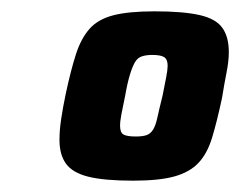

<svg xmlns="http://www.w3.org/2000/svg" viewBox="-20 -716 424 339"><path d="M215 -397Q164 -397 136 -404Q108 -411 96.5 -427Q85 -443 85 -469Q85 -486 88 -506Q91 -526 96 -550Q105 -592 114 -620Q123 -648 138 -665Q153 -682 180 -689Q207 -696 253 -696Q303 -696 332 -689.5Q361 -683 372.5 -667Q384 -651 384 -624Q384 -608 380 -588Q376 -568 372 -543Q363 -501 354.5 -473Q346 -445 330.5 -428.5Q315 -412 288 -404.5Q261 -397 215 -397ZM220 -475Q232 -475 239 -477.5Q246 -480 250.5 -487.5Q255 -495 258 -509Q261 -523 267 -547Q271 -567 273.5 -580Q276 -593 276 -600Q276 -611 270 -615Q264 -619 249 -619Q238 -619 230.5 -616.5Q223 -614 218.5 -606.5Q214 -599 209.5 -584.5Q205 -570 201 -547Q197 -528 194.5 -515Q192 -502 192 -494Q192 -482 198 -478.5Q204 -475 220 -475Z"/></svg>

Font: Saira SemiCondensed Black
Style: Italic
Weight: 900
Width: 4
Italic angle: -12°
Designer: Hector Gatti with collaboration of the Omnibus-Type team
Foundry: Omnibus-Type
Version: Version 1.101